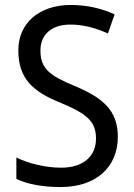

<svg xmlns="http://www.w3.org/2000/svg" viewBox="-20 -810 539 774"><path d="M455 -259C455 -364 396 -415 282 -463C178 -506 143 -534 143 -607C143 -668 185 -711 264 -711C317 -711 369 -696 415 -675L442 -752C395 -774 335 -790 265 -790C140 -790 53 -718 54 -606C54 -494 112 -441 221 -397C332 -351 367 -320 367 -251C367 -182 318 -134 226 -134C162 -134 93 -152 46 -175V-89C90 -67 153 -56 225 -56C365 -56 455 -134 455 -259Z"/></svg>

Font: Noto Sans Malayalam UI SemiCondensed
Style: Regular
Weight: 400
Width: 4
Designer: Jelle Bosma - Monotype Design Team
Foundry: Monotype Imaging Inc.
Version: Version 2.104